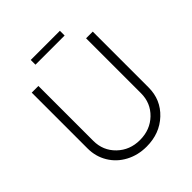

<svg xmlns="http://www.w3.org/2000/svg" viewBox="-243 -1056 1221 1221"><g transform="rotate(-45 368.0 -445.5)"><path d="M236.3 -858.9V-901.4H498.5V-858.9ZM367.7 9.8Q290.5 9.8 227.8 -23.7Q165 -57.1 129.4 -116.2Q93.8 -175.3 93.8 -247.6V-750H153.8V-256.3Q153.8 -168.5 215.3 -109.1Q276.9 -49.8 367.7 -49.8Q459.5 -49.8 521 -108.9Q582.5 -168 582.5 -256.3V-750H642.6V-247.6Q642.6 -137.7 564.2 -64Q485.8 9.8 367.7 9.8Z"/></g></svg>

Font: Now Alt Light
Style: Regular
Weight: 300
Designer: Alfredo Marco Pradil
Foundry: Alfredo Marco Pradil
Version: Version 1.002;PS 001.002;hotconv 1.0.88;makeotf.lib2.5.64775